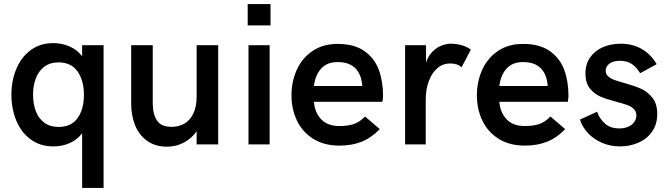

<svg xmlns="http://www.w3.org/2000/svg" viewBox="-20 -710 3289 944"><path d="M383.8 -54.7Q359.4 -22.9 323 -6.6Q286.6 9.8 242.2 9.8Q177.7 9.8 131.1 -24.4Q84.5 -58.6 60.3 -116.5Q36.1 -174.3 36.1 -244.1Q36.1 -313.5 60.3 -371.3Q84.5 -429.2 130.9 -463.6Q177.2 -498 241.2 -498Q284.7 -498 322 -481.7Q359.4 -465.3 383.8 -433.6V-487.8H489.3V213.9H383.8ZM392.6 -244.1Q392.6 -314 361.3 -358.6Q330.1 -403.3 268.1 -403.3Q226.1 -403.3 198 -382.1Q169.9 -360.8 156.2 -325Q142.6 -289.1 142.6 -244.1Q142.6 -198.7 156.2 -163.1Q169.9 -127.4 198 -106.7Q226.1 -85.9 268.1 -85.9Q330.6 -85.9 361.6 -129.6Q392.6 -173.3 392.6 -244.1Z M625 -200.2V-487.8H731V-203.6Q731 -149.9 751.2 -118.2Q771.5 -86.4 823.7 -86.4Q857.4 -86.4 885.3 -101.6Q913.1 -116.7 929.9 -150.4Q946.8 -184.1 946.8 -237.3V-487.8H1052.7V0H946.8V-64.9Q923.3 -30.3 884.8 -9.5Q846.2 11.2 802.2 11.2Q742.2 11.2 702.4 -18.1Q662.6 -47.4 643.8 -95.2Q625 -143.1 625 -200.2Z M1197.8 -585V-689.9H1310.1V-585ZM1201.7 0V-487.8H1305.7V0Z M1413.1 -241.2Q1413.1 -308.1 1438.7 -365.7Q1464.4 -423.3 1515.6 -458.7Q1566.9 -494.1 1640.1 -494.1Q1721.7 -494.1 1771.5 -459Q1821.3 -423.8 1842.3 -367.2Q1863.3 -310.5 1863.3 -240.7Q1863.3 -230 1861.8 -220.9Q1860.4 -211.9 1859.9 -209.5H1523.4Q1527.8 -155.8 1559.6 -123Q1591.3 -90.3 1647.9 -90.3Q1690.9 -90.3 1720 -100.3Q1749 -110.4 1774.9 -137.2L1847.2 -75.2Q1805.7 -32.2 1758.1 -13.2Q1710.4 5.9 1648.9 5.9Q1572.8 5.9 1519.5 -27.8Q1466.3 -61.5 1439.7 -117.7Q1413.1 -173.8 1413.1 -241.2ZM1761.2 -287.1Q1757.3 -343.8 1727.3 -374.3Q1697.3 -404.8 1640.1 -404.8Q1587.9 -404.8 1558.8 -372.6Q1529.8 -340.3 1523.4 -287.1Z M1971.7 -487.8H2074.7V-401.9Q2084.5 -433.1 2104.5 -454.1Q2124.5 -475.1 2149.2 -485.1Q2173.8 -495.1 2198.2 -495.1Q2222.7 -495.1 2249.3 -487.8Q2275.9 -480.5 2294.9 -465.8L2249.5 -379.4Q2238.3 -389.2 2224.9 -393.6Q2211.4 -397.9 2193.4 -397.9Q2157.2 -397.9 2129.9 -374.3Q2102.5 -350.6 2087.9 -310.1Q2073.2 -269.5 2073.2 -220.2V0H1971.7Z M2324.7 -241.2Q2324.7 -308.1 2350.3 -365.7Q2376 -423.3 2427.2 -458.7Q2478.5 -494.1 2551.8 -494.1Q2633.3 -494.1 2683.1 -459Q2732.9 -423.8 2753.9 -367.2Q2774.9 -310.5 2774.9 -240.7Q2774.9 -230 2773.4 -220.9Q2772 -211.9 2771.5 -209.5H2435.1Q2439.5 -155.8 2471.2 -123Q2502.9 -90.3 2559.6 -90.3Q2602.5 -90.3 2631.6 -100.3Q2660.6 -110.4 2686.5 -137.2L2758.8 -75.2Q2717.3 -32.2 2669.7 -13.2Q2622.1 5.9 2560.5 5.9Q2484.4 5.9 2431.2 -27.8Q2377.9 -61.5 2351.3 -117.7Q2324.7 -173.8 2324.7 -241.2ZM2672.9 -287.1Q2668.9 -343.8 2638.9 -374.3Q2608.9 -404.8 2551.8 -404.8Q2499.5 -404.8 2470.5 -372.6Q2441.4 -340.3 2435.1 -287.1Z M2831.1 -122.1 2915.5 -160.6Q2927.7 -126 2954.6 -102.3Q2981.4 -78.6 3024.9 -78.6Q3050.3 -78.6 3069.3 -87.2Q3088.4 -95.7 3098.6 -110.4Q3108.9 -125 3108.9 -142.6Q3108.9 -161.6 3096.2 -174.1Q3083.5 -186.5 3064 -193.6Q3044.4 -200.7 3010.7 -209.5Q2962.4 -222.2 2932.1 -235.1Q2901.9 -248 2880.1 -275.1Q2858.4 -302.2 2858.4 -348.1Q2858.4 -395.5 2882.1 -428.7Q2905.8 -461.9 2945.3 -478.5Q2984.9 -495.1 3031.7 -495.1Q3091.3 -495.1 3136.7 -468.3Q3182.1 -441.4 3208.5 -394.5L3127.4 -350.1Q3111.3 -377.9 3087.6 -394.5Q3064 -411.1 3027.8 -411.1Q2995.6 -411.1 2976.8 -397.5Q2958 -383.8 2958 -362.3Q2958 -345.7 2969.7 -335Q2981.4 -324.2 2999.8 -317.4Q3018.1 -310.5 3050.3 -301.8Q3101.1 -287.6 3132.8 -273.2Q3164.6 -258.8 3188 -229Q3211.4 -199.2 3211.4 -149.9Q3211.4 -97.7 3185.3 -61.5Q3159.2 -25.4 3117.4 -7.8Q3075.7 9.8 3028.3 9.8Q2980 9.8 2939.2 -8.1Q2898.4 -25.9 2870.6 -55.9Q2842.8 -85.9 2831.1 -122.1Z"/></svg>

Font: Acari Sans SemiBold
Style: Regular
Weight: 600
Designer: Alfredo Marco Pradil and Stefan Peev
Foundry: Hanken Design Co.
Version: Version 1.045;January 11, 2019;FontCreator 11.5.0.2425 64-bi